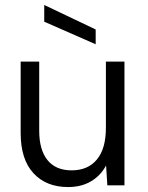

<svg xmlns="http://www.w3.org/2000/svg" viewBox="-20 -749 597 776"><path d="M483 0H413.9L408.7 -80Q386.5 -38.9 347.4 -15.9Q308.4 7 255.1 7Q166.8 7 115.2 -48.9Q63.5 -104.8 63.5 -212V-500H138.5V-220.7Q138.5 -142.9 172.1 -101.7Q205.7 -60.5 269.5 -60.5Q335.3 -60.5 371.6 -104.3Q408 -148.2 408 -232.1V-500H483ZM158.8 -661.3V-728.9L366.7 -629.9V-570.1Z"/></svg>

Font: AF Albert Sans Medium
Style: Regular
Weight: 500
Designer: Andreas Rasmussen
Foundry: a.Foundry
Version: Version 1.300;Glyphs 3.2 (3231)